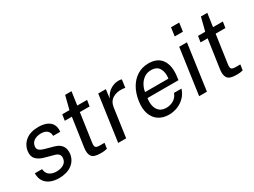

<svg xmlns="http://www.w3.org/2000/svg" viewBox="-51 -1296 2485 1881"><g transform="rotate(-30 1192.0 -356.0)"><path d="M215 10Q163.5 10 122 -7Q80.5 -24 56 -59.2Q31.5 -94.5 32 -150.5H114Q117 -105 147.8 -82Q178.5 -59 224.5 -59Q274 -59 306.8 -78.5Q339.5 -98 345 -138.5Q353 -193 290 -209.5L192.5 -236Q134.5 -251 103.5 -283Q72.5 -315 80 -372.5Q89.5 -440.5 142.8 -483.8Q196 -527 290 -527Q370.5 -527 414.8 -489Q459 -451 451 -378.5H371Q371.5 -415.5 348 -437.2Q324.5 -459 280 -459Q233.5 -459 201.5 -439.2Q169.5 -419.5 163.5 -378Q160 -350.5 178.5 -334.8Q197 -319 236.5 -308.5L330 -282.5Q374.5 -270 396.5 -247Q418.5 -224 424.5 -196.5Q430.5 -169 427 -143.5Q417 -72 361 -31Q305 10 215 10Z M689.5 2.5Q612.5 2.5 590 -30Q567.5 -62.5 576.5 -125L623.5 -449.5H543.5L554 -517H635L673.5 -667.5H745.5L724 -517.5H835L824.5 -449.5H714L668.5 -131.5Q662.5 -90 675 -79Q687.5 -68 719 -68H773L764 -6Q754 -2.5 735.5 0Q717 2.5 689.5 2.5Z M888 0 961 -517H1047L1033.5 -417.5Q1059.5 -473 1103.5 -500Q1147.5 -527 1195 -527Q1205.5 -527 1215.2 -525.5Q1225 -524 1230.5 -520.5L1218 -431Q1211.5 -434.5 1200.8 -435.8Q1190 -437 1182.5 -437Q1123 -441 1078 -413.5Q1033 -386 1024 -321.5L978.5 0Z M1462 10Q1393 10 1345.2 -21.5Q1297.5 -53 1276.8 -112Q1256 -171 1268 -253.5Q1279.5 -335 1315 -396.5Q1350.5 -458 1406 -492.5Q1461.5 -527 1533 -527Q1637 -527 1682.8 -457.8Q1728.5 -388.5 1711.5 -271L1707 -237H1356.5Q1349 -188 1358.5 -148.2Q1368 -108.5 1396 -85Q1424 -61.5 1471 -61.5Q1517.5 -61.5 1554.2 -84.5Q1591 -107.5 1607 -151H1691.5Q1675 -98.5 1639 -62.5Q1603 -26.5 1556.2 -8.2Q1509.5 10 1462 10ZM1365.5 -299.5H1629.5Q1639 -366 1613.5 -411.5Q1588 -457 1522 -457Q1476.5 -457 1443.5 -433.8Q1410.5 -410.5 1390.5 -374.2Q1370.5 -338 1365.5 -299.5Z M1889.5 -626.5 1903 -722.5H1995.5L1982 -626.5ZM1804 0 1877 -517H1964.5L1892 0Z M2225.5 2.5Q2148.5 2.5 2126 -30Q2103.5 -62.5 2112.5 -125L2159.5 -449.5H2079.5L2090 -517H2171L2209.5 -667.5H2281.5L2260 -517.5H2371L2360.5 -449.5H2250L2204.5 -131.5Q2198.5 -90 2211 -79Q2223.5 -68 2255 -68H2309L2300 -6Q2290 -2.5 2271.5 0Q2253 2.5 2225.5 2.5Z"/></g></svg>

Font: Public Sans
Style: Italic
Weight: 400
Italic angle: -8°
Designer: The Public Sans project authors (U.S. Web Design System). Libre Franklin designed by Pablo Impallari and Rodrigo Fuenzal
Version: Version 1.008; ttfautohint (v1.8.1) -l 8 -r 50 -G 200 -x 14 